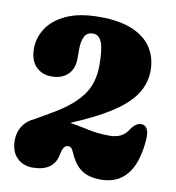

<svg xmlns="http://www.w3.org/2000/svg" viewBox="-82 -789 804 877"><g transform="rotate(10 320.0 -350.5)"><path d="M25.5 -93.5Q25.5 -131.5 44.5 -160.5Q63.5 -189.5 100 -205.5L179 -251.5Q267.5 -304 307.2 -360Q347 -416 347 -496.5Q347 -573 334 -604.2Q321 -635.5 294 -635.5Q266.5 -635.5 254.8 -613.8Q243 -592 243 -555V-509.5Q243 -464 215.8 -436.8Q188.5 -409.5 140 -409.5Q94 -409.5 66.5 -439Q39 -468.5 39 -521.5Q39 -571.5 68 -616Q97 -660.5 157 -688Q217 -715.5 310.5 -715.5Q404.5 -715.5 464.5 -689.5Q524.5 -663.5 553 -618Q581.5 -572.5 581.5 -514.5Q581.5 -461.5 555 -415Q528.5 -368.5 469 -325Q409.5 -281.5 310.5 -237L261.5 -215.5Q306.5 -208.5 349.8 -198.8Q393 -189 449 -189Q507 -189 534 -232Q557.5 -268.5 585.5 -266Q602 -265 610.5 -248Q619 -231 616 -195.5Q606.5 -86.5 562.5 -35.5Q518.5 15.5 444 15.5Q389 15.5 355.5 -6.5Q322 -28.5 300 -78Q293 -94.5 287.5 -101.8Q282 -109 270 -109Q248 -109 240.5 -67Q226 15.5 126.5 15.5Q83 15.5 54.2 -13Q25.5 -41.5 25.5 -93.5Z"/></g></svg>

Font: Fraunces 72pt SuperSoft Black
Style: Regular
Weight: 900
Version: Version 1.000;[0bf87f6ff]